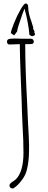

<svg xmlns="http://www.w3.org/2000/svg" viewBox="-20 -979 272 1096"><path d="M34 78Q35 68 58 54L70 45Q114 2 114 -108Q114 -176 109 -256Q104 -363 104 -391L98 -546Q93 -678 93 -727Q77 -727 63 -726L33 -725Q27 -725 23.5 -729.5Q20 -734 20 -740Q20 -752 28 -755Q36 -759 66 -759L104 -758H157Q164 -758 168.5 -753Q173 -748 173 -742Q173 -733 167.5 -730Q162 -727 146 -727H124Q124 -592 135 -390Q137 -363 139 -298Q146 -173 146 -149Q146 -107 144.5 -83Q143 -59 138 -31Q133 -2 123.5 18.5Q114 39 97 59Q80 81 55 97Q34 97 34 78ZM148 -780Q143 -844 120 -930Q116 -924 86 -834Q78 -808 78 -800L61 -777L42 -790Q43 -805 60 -847Q77 -889 97 -924Q117 -959 126 -959Q141 -959 141 -938Q141 -905 159 -857L170 -821L169 -815L177 -800L176 -795Q177 -791 178.5 -788.5Q180 -786 180 -784Q180 -775 162 -772Z"/></svg>

Font: Amatic SC
Style: Regular
Weight: 400
Designer: Multiple Designers
Foundry: Vernon Adams
Version: Version 2.505